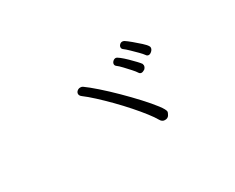

<svg xmlns="http://www.w3.org/2000/svg" viewBox="-69 -865 1137 930"><g transform="rotate(-30 500.0 -400.5)"><path d="M731 -496Q722 -496 717 -504Q710 -514 694.5 -529.5Q679 -545 663 -560.5Q647 -576 636 -584Q630 -589 630 -596Q630 -604 636.5 -610.5Q643 -617 651 -617Q656 -617 662 -614Q673 -607 693 -590.5Q713 -574 731 -557.5Q749 -541 754 -532Q757 -528 757 -523Q757 -513 748 -504.5Q739 -496 731 -496ZM683 -474Q685 -468 685 -465Q685 -455 676 -446Q674 -445 668.5 -442Q663 -439 658 -439Q649 -439 644 -447Q638 -457 623.5 -473Q609 -489 593.5 -505.5Q578 -522 567 -530Q561 -535 561 -542Q561 -550 568 -557Q575 -564 584 -564Q590 -564 604.5 -552.5Q619 -541 636 -524.5Q653 -508 666 -494Q679 -480 683 -474ZM672 -213Q672 -209 665 -196.5Q658 -184 641 -184Q625 -184 616 -201Q606 -219 583.5 -248Q561 -277 531 -311Q501 -345 468 -378.5Q435 -412 404 -440.5Q373 -469 350 -486Q339 -494 339 -504Q339 -513 346.5 -519.5Q354 -526 364 -526Q373 -526 378 -522Q402 -505 439 -472.5Q476 -440 516.5 -400Q557 -360 592 -322Q627 -284 649.5 -254.5Q672 -225 672 -213Z"/></g></svg>

Font: Moon Stars Kai HW Light
Style: Regular
Weight: 300
Designer: GuiWonder
Version: Version 1.101